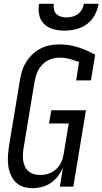

<svg xmlns="http://www.w3.org/2000/svg" viewBox="-20 -975 535 1003"><path d="M150 8Q124 8 101 0.5Q78 -7 61.5 -24Q45 -41 35.5 -63.5Q26 -86 23 -110.5Q20 -135 21.5 -160.5Q23 -186 27 -212L85 -562Q89 -586 97 -609.5Q105 -633 119 -654.5Q133 -676 152 -693.5Q171 -711 194 -722.5Q217 -734 241.5 -738.5Q266 -743 290 -743Q341 -743 388 -728Q435 -713 477 -689L455 -555H378L393 -651Q369 -660 343.5 -667Q318 -674 291 -674Q267 -674 243 -665Q219 -656 201.5 -638Q184 -620 174.5 -597Q165 -574 161 -551L103 -200Q100 -183 99.5 -166.5Q99 -150 101.5 -134Q104 -118 111 -103.5Q118 -89 130.5 -79Q143 -69 159 -65Q175 -61 192 -61Q214 -61 235.5 -68.5Q257 -76 274.5 -92.5Q292 -109 301 -130Q310 -151 313 -173L339 -330H236L248 -399H429L363 0H293L309 -101Q300 -78 284 -56.5Q268 -35 246.5 -20Q225 -5 199.5 1.5Q174 8 150 8ZM316 -815Q287 -815 259 -822.5Q231 -830 211 -849Q191 -868 185 -896.5Q179 -925 184 -955H261Q259 -940 262 -925.5Q265 -911 275 -901.5Q285 -892 298.5 -888Q312 -884 327 -884Q343 -884 358.5 -888Q374 -892 387 -901.5Q400 -911 408 -925.5Q416 -940 418 -955H495Q490 -925 475 -896.5Q460 -868 434 -849Q408 -830 377 -822.5Q346 -815 316 -815Z"/></svg>

Font: Iosevka QP
Style: Italic
Weight: 400
Italic angle: -9°
Designer: Belleve Invis
Foundry: Belleve Invis
Version: Version 20.0.0; ttfautohint (v1.8.4)